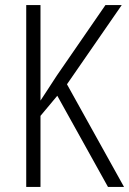

<svg xmlns="http://www.w3.org/2000/svg" viewBox="-20 -734 507 754"><path d="M467 0 243 -403 458 -714H394L203 -437C175 -393 153 -361 139 -339V-714H83V0H139V-279L205 -358L404 0Z"/></svg>

Font: Noto Sans Devanagari Condensed Light
Style: Regular
Weight: 300
Width: 3
Designer: Jelle Bosma - Monotype Design Team
Foundry: Monotype Imaging Inc.
Version: Version 2.004